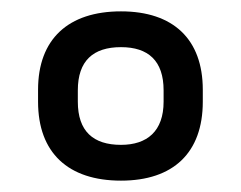

<svg xmlns="http://www.w3.org/2000/svg" viewBox="-20 -714 424 338"><path d="M193 -396C285 -396 337 -445 337 -535V-556C337 -645 285 -694 193 -694C100 -694 47 -645 47 -556V-535C47 -445 100 -396 193 -396ZM193 -459C144 -459 117 -483 117 -535V-555C117 -607 144 -631 193 -631C241 -631 268 -607 268 -555V-535C268 -483 239 -459 193 -459Z"/></svg>

Font: Sofia Sans Cond SemiBold
Style: Regular
Weight: 600
Width: 3
Designer: Botio Nikoltchev, Ani Petrova
Foundry: lettersoup
Version: Version 4.100